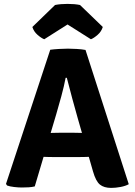

<svg xmlns="http://www.w3.org/2000/svg" viewBox="-20 -932 674 961"><path d="M231.5 -683Q250 -685.5 275.5 -687Q301 -688.5 320 -688.5Q338.5 -688.5 364.2 -687Q390 -685.5 408 -682L624.5 -10Q608.5 -1 583.5 3.8Q558.5 8.5 536.5 8.5Q500.5 8.5 480 -8.2Q459.5 -25 445.5 -74L369 -340.5Q357 -383 341.8 -438.5Q326.5 -494 314.5 -542.5H308.5Q301 -502 286.8 -449.8Q272.5 -397.5 261 -358.5L154 1Q140 4.5 123.5 5.5Q107 6.5 89.5 6.5Q72 6.5 50.5 4Q29 1.5 15.5 -3.5L10 -11.5ZM240.5 -146Q233.5 -146 223.5 -146.2Q213.5 -146.5 203.8 -146.8Q194 -147 187 -147H107.5L154.5 -266.5H224Q231 -266.5 240.5 -266.8Q250 -267 259.5 -267.2Q269 -267.5 275.5 -267.5H352Q359 -267.5 368.5 -267.2Q378 -267 387.5 -266.8Q397 -266.5 404 -266.5H476L514.5 -147H435.5Q428.5 -147 418.5 -146.8Q408.5 -146.5 398.8 -146.2Q389 -146 382 -146ZM380.5 -907 494.5 -797Q487.5 -774 468.5 -757.5Q449.5 -741 435 -735.5L318 -809.5L201.5 -735.5Q187 -741 168 -757.5Q149 -774 142 -797L255.5 -907Q283 -912.5 318 -912.5Q354 -912.5 380.5 -907Z"/></svg>

Font: Signika Negative Light
Style: Bold
Weight: 700
Version: Version 2.001